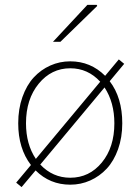

<svg xmlns="http://www.w3.org/2000/svg" viewBox="-20 -740 572 782"><path d="M85.9 -237.8Q85.9 -152.3 126 -92.8L388.2 -407.2Q337.9 -461.9 266.1 -461.9Q189 -461.9 137.5 -398.9Q85.9 -335.9 85.9 -237.8ZM67.9 22 45.9 3.9 106 -67.9Q54.2 -135.3 54.2 -237.8Q54.2 -296.4 71.3 -344.7Q88.4 -393.1 117.4 -424.6Q146.5 -456.1 184.8 -473.1Q223.1 -490.2 266.1 -490.2Q349.1 -490.2 408.2 -431.2L463.9 -498L485.8 -480L426.8 -409.2Q478 -342.3 478 -237.8Q478 -180.2 460.9 -132.3Q443.8 -84.5 414.8 -53.2Q385.7 -22 347.4 -4.9Q309.1 12.2 266.1 12.2Q183.1 12.2 125 -45.9ZM195.8 -569.8 335.9 -720.2H374L376 -715.8L226.1 -569.8ZM266.1 -16.1Q343.8 -16.1 394.8 -78.1Q445.8 -140.1 445.8 -237.8Q445.8 -322.8 405.8 -383.8L144 -69.8Q194.8 -16.1 266.1 -16.1Z"/></svg>

Font: Source Sans 3 ExtraLight
Style: Regular
Weight: 200
Designer: Paul D. Hunt
Foundry: Adobe
Version: Version 3.052;hotconv 1.1.0;makeotfexe 2.6.0